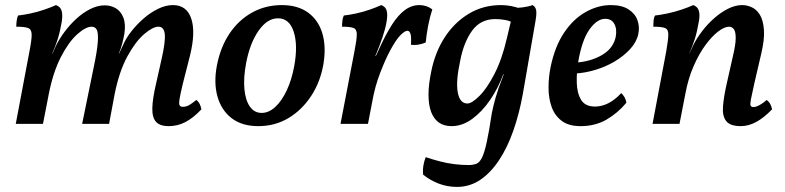

<svg xmlns="http://www.w3.org/2000/svg" viewBox="-20 -487 3086 755"><path d="M644 9Q608 9 593 -8.5Q578 -26 579 -62.5Q580 -99 593 -155L615 -253Q631 -323 628 -352.5Q625 -382 603 -382Q581 -382 547 -353Q513 -324 481 -265.5Q449 -207 431 -118L409 0H303L348 -220Q362 -286 364.5 -321Q367 -356 361 -369Q355 -382 340 -382Q317 -382 283.5 -352Q250 -322 219.5 -263Q189 -204 172 -118L149 0H42L96 -286Q105 -332 104.5 -352Q104 -372 90 -377Q76 -382 44 -382Q44 -393 45.5 -405Q47 -417 51 -426Q71 -428 99.5 -434Q128 -440 155.5 -449.5Q183 -459 200 -467Q217 -461 222 -445.5Q227 -430 223 -402Q216 -362 207 -333Q198 -304 185 -276H186L202 -311Q214 -335 234 -362Q254 -389 280 -413Q306 -437 335 -451.5Q364 -466 392 -466Q416 -466 435.5 -454.5Q455 -443 465 -418Q475 -393 469 -354Q466 -337 461 -317Q456 -297 447 -276H448L464 -310Q475 -336 496 -363Q517 -390 544.5 -414Q572 -438 602 -452.5Q632 -467 660 -467Q714 -467 732 -414Q750 -361 727 -268L699 -158Q689 -117 686 -97.5Q683 -78 686.5 -72.5Q690 -67 699 -67Q712 -67 723.5 -73.5Q735 -80 752 -94Q761 -87 765.5 -77.5Q770 -68 772 -57Q740 -23 709 -7Q678 9 644 9Z M996 9Q931 9 890.5 -22.5Q850 -54 835 -108Q820 -162 833 -230Q847 -302 882.5 -355Q918 -408 971 -437.5Q1024 -467 1088 -467Q1151 -467 1191.5 -437.5Q1232 -408 1247.5 -356Q1263 -304 1252 -236Q1240 -165 1203.5 -109.5Q1167 -54 1114 -22.5Q1061 9 996 9ZM1009 -43Q1037 -43 1062.5 -66.5Q1088 -90 1107.5 -131.5Q1127 -173 1137 -227Q1152 -309 1135 -362Q1118 -415 1073 -415Q1031 -415 997 -366.5Q963 -318 948 -240Q937 -182 941 -137.5Q945 -93 962.5 -68Q980 -43 1009 -43Z M1479 -467Q1496 -461 1500.5 -445Q1505 -429 1500 -401Q1496 -376 1484.5 -341.5Q1473 -307 1456 -267H1458L1477 -308Q1499 -355 1522 -391Q1545 -427 1571.5 -447Q1598 -467 1629 -467Q1658 -467 1680 -450Q1670 -420 1663.5 -385.5Q1657 -351 1654 -320Q1643 -315 1628 -312Q1613 -309 1596 -311Q1598 -343 1594 -354.5Q1590 -366 1582 -366Q1572 -366 1554.5 -348.5Q1537 -331 1514 -288Q1497 -257 1475.5 -202Q1454 -147 1443 -83L1427 0H1319L1374 -286Q1383 -332 1383 -352Q1383 -372 1370 -377Q1357 -382 1325 -382Q1325 -394 1326.5 -406Q1328 -418 1332 -426Q1352 -428 1380 -434Q1408 -440 1435 -449.5Q1462 -459 1479 -467Z M1777 248Q1740 248 1706.5 235.5Q1673 223 1644 200Q1642 181 1645 163.5Q1648 146 1654 131Q1681 140 1709.5 147.5Q1738 155 1767 158.5Q1796 162 1822 162Q1840 162 1853 157Q1866 152 1875.5 132.5Q1885 113 1894 72Q1903 31 1914 -42Q1919 -68 1929 -103.5Q1939 -139 1954 -176L1964 -204L1999 -388L1980 -455Q2011 -455 2035 -458Q2059 -461 2074 -467Q2085 -461 2088 -448.5Q2091 -436 2086 -406L2036 -118Q2022 -40 1998.5 27Q1975 94 1942 143.5Q1909 193 1868 220.5Q1827 248 1777 248ZM2024 -453 1999 -397Q1985 -405 1966 -408.5Q1947 -412 1928 -412Q1870 -412 1837 -367Q1804 -322 1790 -250Q1772 -168 1780 -124Q1788 -80 1818 -80Q1835 -80 1865 -109.5Q1895 -139 1924.5 -196.5Q1954 -254 1973 -336L1992 -416L2036 -409L1983 -195H1959Q1940 -142 1908 -95Q1876 -48 1837 -19.5Q1798 9 1756 9Q1726 9 1706 -5Q1686 -19 1675.5 -46.5Q1665 -74 1665 -114.5Q1665 -155 1676 -207Q1691 -282 1729 -340.5Q1767 -399 1823.5 -433Q1880 -467 1950 -467Q1970 -467 1991 -463Q2012 -459 2024 -453Z M2263 9Q2216 9 2188.5 -12Q2161 -33 2149 -67Q2137 -101 2137 -142Q2137 -183 2145 -223Q2162 -305 2198.5 -359Q2235 -413 2283.5 -440Q2332 -467 2382 -467Q2425 -467 2451 -450.5Q2477 -434 2486.5 -408Q2496 -382 2490 -353Q2483 -321 2457.5 -293.5Q2432 -266 2396.5 -245Q2361 -224 2320.5 -212Q2280 -200 2242 -198L2245 -241Q2303 -245 2347 -270.5Q2391 -296 2401 -341Q2407 -372 2396 -392.5Q2385 -413 2360 -413Q2328 -413 2298.5 -372Q2269 -331 2254 -246Q2247 -204 2248 -162.5Q2249 -121 2265 -94.5Q2281 -68 2320 -68Q2346 -68 2372 -81Q2398 -94 2423 -121Q2431 -113 2436 -104.5Q2441 -96 2443 -83Q2410 -43 2365.5 -17Q2321 9 2263 9Z M2546 0 2600 -286Q2608 -332 2608 -352Q2608 -372 2594.5 -377Q2581 -382 2549 -382Q2549 -394 2550 -406Q2551 -418 2556 -426Q2575 -428 2604 -434Q2633 -440 2661 -449.5Q2689 -459 2706 -467Q2723 -461 2728 -445Q2733 -429 2728 -402Q2721 -361 2712 -333Q2703 -305 2691 -278L2675 -118L2652 0ZM2899 -467Q2917 -467 2936 -458.5Q2955 -450 2968 -429Q2981 -408 2984 -370Q2987 -332 2973 -274L2946 -158Q2936 -114 2932.5 -95Q2929 -76 2932 -71Q2935 -66 2943 -66Q2953 -66 2968 -74.5Q2983 -83 2995 -94Q3004 -87 3009 -77.5Q3014 -68 3016 -57Q2983 -23 2953 -7Q2923 9 2893 9Q2851 9 2835.5 -11Q2820 -31 2823 -68.5Q2826 -106 2837 -155L2862 -266Q2873 -312 2873 -337.5Q2873 -363 2865.5 -372.5Q2858 -382 2847 -382Q2829 -382 2804.5 -363.5Q2780 -345 2754.5 -310.5Q2729 -276 2707.5 -227Q2686 -178 2675 -118L2668 -228L2707 -311Q2720 -337 2741 -364.5Q2762 -392 2788 -415Q2814 -438 2842.5 -452.5Q2871 -467 2899 -467Z"/></svg>

Font: Vollkorn Medium
Style: Italic
Weight: 500
Italic angle: -11°
Designer: Friedrich Althausen
Foundry: Friedrich Althausen
Version: Version 5.000